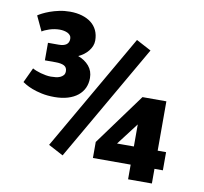

<svg xmlns="http://www.w3.org/2000/svg" viewBox="-80 -813 954 900"><g transform="rotate(10 396.5 -363.5)"><path d="M179.2 -319.8Q145 -319.8 117.9 -325.7Q90.8 -331.5 71.5 -339.1Q52.2 -346.7 40.3 -353.8Q28.3 -360.8 24.4 -363.8L57.6 -434.6Q64 -430.7 74.5 -426.5Q85 -422.4 97.2 -418.9Q109.4 -415.5 122.1 -413.3Q134.8 -411.1 146 -411.1Q156.7 -411.1 168.5 -412.4Q180.2 -413.6 189.7 -417.7Q199.2 -421.9 205.3 -429Q211.4 -436 211.4 -447.8Q211.4 -466.3 197.3 -473.9Q183.1 -481.4 156.2 -481.4H105.5V-564.9H156.2Q205.1 -564.9 205.1 -601.1Q205.1 -610.4 200.2 -616.9Q195.3 -623.5 187.5 -627.4Q179.7 -631.3 169.7 -633.3Q159.7 -635.3 149.4 -635.3Q136.7 -635.3 124 -633.1Q111.3 -630.9 100.1 -627.2Q88.9 -623.5 79.8 -619.4Q70.8 -615.2 66.4 -611.8L33.2 -682.6Q40 -687.5 54.2 -694.8Q68.4 -702.1 87.9 -709.2Q107.4 -716.3 131.3 -721.4Q155.3 -726.6 182.6 -726.6Q213.9 -726.6 239.5 -719Q265.1 -711.4 283.4 -697.3Q301.8 -683.1 311.8 -661.9Q321.8 -640.6 321.8 -613.8Q321.8 -600.1 316.7 -587.4Q311.5 -574.7 302.7 -563.7Q293.9 -552.7 282 -543.7Q270 -534.7 255.9 -528.3Q288.1 -516.6 308.1 -493.2Q328.1 -469.7 328.1 -436Q328.1 -410.2 318.4 -388.9Q308.6 -367.7 289.6 -352.3Q270.5 -336.9 242.7 -328.4Q214.8 -319.8 179.2 -319.8ZM699.7 -156.2H739.7V-69.8H699.7V0H586.4V-69.8H406.7V-146L585.9 -391.1H699.7ZM506.3 -156.2H586.4V-261.2ZM264.6 -57.1 193.8 -94.7 514.2 -650.4 585 -612.8Z"/></g></svg>

Font: Ufes Sans ExtraBold
Style: Regular
Weight: 800
Designer: Ricardo Esteves & Filipe Motta
Foundry: ProDesignUfes - Ricardo Esteves, Filipe Motta (This is a derivative work, based on Roboto family, by Christian Robertson
Version: Version 2.0